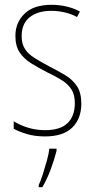

<svg xmlns="http://www.w3.org/2000/svg" viewBox="-20 -650 396 798"><path d="M318 -219Q318 -157 280.5 -120Q243 -83 167 -83Q125 -83 91.5 -93Q58 -103 37 -115V-146Q64 -129 97.5 -119Q131 -109 167 -109Q231 -109 261 -138.5Q291 -168 291 -221Q291 -257 276.5 -279Q262 -301 236.5 -317Q211 -333 177 -349Q140 -368 109.5 -387Q79 -406 61.5 -432.5Q44 -459 44 -501Q44 -556 82 -593Q120 -630 194 -630Q228 -630 258.5 -622.5Q289 -615 312 -602L300 -579Q280 -591 251 -598Q222 -605 193 -605Q137 -605 103.5 -578.5Q70 -552 70 -500Q70 -467 84 -446Q98 -425 123.5 -409Q149 -393 183 -375Q220 -356 250.5 -338Q281 -320 299.5 -292.5Q318 -265 318 -219ZM215 -23Q206 13 191 53.5Q176 94 156 128H141V119Q149 102 158 74Q167 46 175 17Q183 -12 185 -32H215Z"/></svg>

Font: Noto Sans Telugu UI Condensed Thin
Style: Regular
Weight: 100
Width: 3
Designer: Jelle Bosma - Monotype Design Team
Foundry: Monotype Imaging Inc.
Version: Version 2.005; ttfautohint (v1.8.4.7-5d5b)